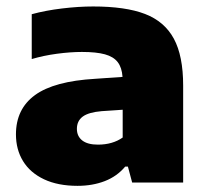

<svg xmlns="http://www.w3.org/2000/svg" viewBox="-20 -578 654 608"><path d="M560 -307V0H398.5L385 -50.5H376.5Q350.5 -19.5 311.8 -4.5Q273 10.5 225.5 10.5Q163.5 10.5 119.5 -10.2Q75.5 -31 53 -67.8Q30.5 -104.5 30.5 -152.5Q30.5 -233 91 -277Q151.5 -321 282 -328.5L368 -334.5Q366 -364 352.8 -381.2Q339.5 -398.5 312.2 -406Q285 -413.5 239.5 -413.5Q203.5 -413.5 160.5 -407.8Q117.5 -402 80.5 -391V-533Q124.5 -545 176.5 -551.2Q228.5 -557.5 275 -557.5Q377.5 -557.5 439.2 -533.8Q501 -510 530.5 -455.5Q560 -401 560 -307ZM368.5 -142.5V-230.5L302 -226Q260.5 -222.5 242 -208.8Q223.5 -195 223.5 -170Q223.5 -146.5 240.5 -133.2Q257.5 -120 290 -120Q336.5 -120 368.5 -142.5Z"/></svg>

Font: Encode Sans Semi Expanded ExBd
Style: Regular
Weight: 800
Width: 6
Designer: Multiple Designers
Foundry: Impallari Type
Version: Version 2.000